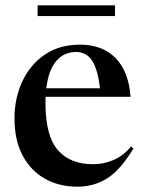

<svg xmlns="http://www.w3.org/2000/svg" viewBox="-20 -691 543 722"><path d="M281.5 -523Q365.5 -523 414.8 -472.5Q464 -422 471 -327H151.5Q151 -315.5 151 -303Q151 -180.5 197.2 -127Q243.5 -73.5 329.5 -73.5Q370.5 -73.5 407.5 -89.5Q444.5 -105.5 472.5 -140L482 -133Q433.5 -52.5 383.8 -20.8Q334 11 271 11Q202.5 11 149.2 -18.8Q96 -48.5 65.2 -106Q34.5 -163.5 34.5 -246.5Q34.5 -321 63.5 -384Q92.5 -447 147.5 -485Q202.5 -523 281.5 -523ZM266 -495.5Q220.5 -495.5 191.5 -461.5Q162.5 -427.5 154 -359H356Q347.5 -431.5 326 -463.5Q304.5 -495.5 266 -495.5ZM121.5 -630.5V-671H412.5V-630.5Z"/></svg>

Font: Newsreader 72pt Medium
Style: Regular
Weight: 500
Designer: Hugues Gentile
Foundry: Production Type
Version: Version 1.003; ttfautohint (v1.8.3)